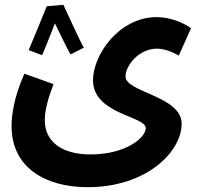

<svg xmlns="http://www.w3.org/2000/svg" viewBox="-20 -546 838 797"><path d="M243 -526 173 -520H174C158 -479 110 -364 99 -338L155 -317C162 -332 188 -398 208 -449C229 -406 260 -341 273 -320L328 -348C305 -389 262 -487 243 -526ZM28 -22C28 147 165 231 344 231C591 231 734 82 734 -32C734 -148 501 -162 501 -229C501 -273 556 -344 631 -344C662 -344 698 -330 722 -315L773 -429C738 -454 683 -475 631 -475C473 -475 366 -317 366 -213C366 -71 585 -65 585 -14C585 25 503 95 356 95C234 95 166 40 166 -46C166 -86 177 -130 202 -197L81 -240C37 -140 28 -67 28 -22Z"/></svg>

Font: Noto Sans Arabic UI SmCn
Style: Bold
Weight: 700
Width: 4
Designer: Monotype Design Team, Nadine Chahine and Nizar Qandah
Foundry: Monotype Imaging Inc.
Version: Version 2.010